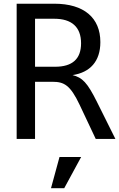

<svg xmlns="http://www.w3.org/2000/svg" viewBox="-20 -749 642 1035"><path d="M69.8 0H168.9V-308.1H263.2C325.2 -308.1 358.9 -290.5 409.2 -184.1L496.1 0H602.1L502.9 -199.2C450.2 -305.2 423.8 -330.6 371.1 -344.2C465.3 -358.4 521 -418 521 -522C521 -652.8 433.1 -729 272.9 -729H69.8ZM168.9 -389.2V-647.9H272.9C366.2 -647.9 417 -603.5 417 -515.6C417 -430.7 369.6 -389.2 276.9 -389.2ZM254.9 265.6H326.2L417.5 97.2H300.8Z"/></svg>

Font: Hack
Style: Regular
Weight: 400
Monospace: yes
Designer: Christopher Simpkins
Foundry: Christopher Simpkins
Version: Version 2.010